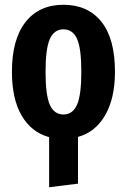

<svg xmlns="http://www.w3.org/2000/svg" viewBox="-20 -566 532 805"><path d="M307 8V204L186 219V9Q112 -11 71 -81Q30 -151 30 -265Q30 -401 87 -473.5Q144 -546 246 -546Q348 -546 405 -475Q462 -404 462 -265Q462 -154 421 -83Q380 -12 307 8ZM321 -265Q321 -363 303 -403Q285 -443 246 -443Q207 -443 189 -402.5Q171 -362 171 -265Q171 -167 189 -126.5Q207 -86 246 -86Q285 -86 303 -127Q321 -168 321 -265Z"/></svg>

Font: Fira Sans Compressed SemiBold
Style: Regular
Weight: 600
Width: 1
Designer: bBox Type GmbH & Carrois Corporate GbR & Edenspiekermann AG
Foundry: bBox Type GmbH & Carrois Corporate GbR & Edenspiekermann AG
Version: Version 4.301